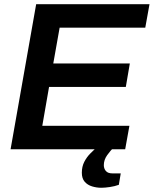

<svg xmlns="http://www.w3.org/2000/svg" viewBox="-20 -706 727 908"><path d="M30 0 151 -686H687L667 -575H262L232 -406H594L575 -295H212L180 -111H592L572 0ZM459 182Q437 182 415.5 175.5Q394 169 380.5 153.5Q367 138 367 111Q367 82 378.5 59.5Q390 37 407.5 19.5Q425 2 441 -12H519L518 -8Q503 5 487 27.5Q471 50 471 75Q471 91 480.5 102.5Q490 114 512 114H551L542 168Q523 175 499.5 178.5Q476 182 459 182Z"/></svg>

Font: Archivo SemiBold SemiBold
Style: Italic
Weight: 600
Italic angle: -10°
Version: Version 2.001